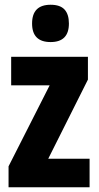

<svg xmlns="http://www.w3.org/2000/svg" viewBox="-20 -788 415 808"><path d="M357 0H16V-88L189 -429H27V-549H350V-453L183 -120H357ZM193 -768Q233 -768 251.5 -748Q270 -728 270 -689Q270 -611 193 -611Q115 -611 115 -689Q115 -768 193 -768Z"/></svg>

Font: Noto Sans Sinhala ExtraCondensed ExtraBold
Style: Regular
Weight: 800
Width: 2
Designer: Jelle Bosma - Monotype Design Team
Foundry: Monotype Imaging Inc.
Version: Version 2.006; ttfautohint (v1.8.4.7-5d5b)